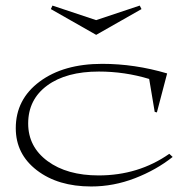

<svg xmlns="http://www.w3.org/2000/svg" viewBox="-20 -654 692 695"><path d="M605 -85.9Q545.4 -38.6 468.3 -8.8Q391.1 21 310.1 21Q189.9 21 113.5 -37.6Q37.1 -96.2 37.1 -189.9Q37.1 -294.4 123.5 -358.6Q210 -422.9 350.1 -422.9Q467.8 -422.9 585 -388.2L547.9 -247.1L540 -249L520 -368.2Q431.6 -395 337.9 -395Q219.7 -395 150.9 -344.5Q82 -293.9 82 -207Q82 -122.6 152.3 -70.8Q222.7 -19 336.9 -19Q481 -19 592.8 -97.2ZM164.1 -621.1 169.9 -633.8 328.1 -581.1 485.8 -633.8 492.2 -621.1 328.1 -527.8Z"/></svg>

Font: Halibut Exp Thin
Style: Regular
Weight: 250
Width: 7
Designer: Matteo Maggi
Foundry: Collletttivo
Version: Version 3.080 | FøM Fix